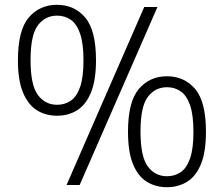

<svg xmlns="http://www.w3.org/2000/svg" viewBox="-20 -769 931 798"><path d="M217 -288Q169.5 -288 133 -311Q96.5 -334 75.5 -384.8Q54.5 -435.5 54.5 -518.5Q54.5 -643.5 99.5 -696.2Q144.5 -749 217 -749Q289 -749 334 -696.2Q379 -643.5 379 -518.5Q379 -435.5 358.2 -384.8Q337.5 -334 301 -311Q264.5 -288 217 -288ZM256.5 0 579.5 -740H634.5L311 0ZM217 -333.5Q249.5 -333.5 274.2 -350.5Q299 -367.5 313 -407.8Q327 -448 327 -518Q327 -588 313 -628.8Q299 -669.5 274.2 -686.8Q249.5 -704 217 -704Q168 -704 137.5 -663.8Q107 -623.5 107 -519.5Q107 -415 137.5 -374.2Q168 -333.5 217 -333.5ZM674 9Q626 9 589.5 -14Q553 -37 532.5 -87.5Q512 -138 512 -221.5Q512 -346.5 557 -399.2Q602 -452 674 -452Q746 -452 791 -399.2Q836 -346.5 836 -221.5Q836 -138 815.5 -87.5Q795 -37 758.2 -14Q721.5 9 674 9ZM674 -36.5Q706.5 -36.5 731.2 -53.5Q756 -70.5 770 -110.8Q784 -151 784 -220.5Q784 -291 770 -331.5Q756 -372 731.2 -389.2Q706.5 -406.5 674 -406.5Q625 -406.5 594.5 -366.5Q564 -326.5 564 -222.5Q564 -117.5 594.5 -77Q625 -36.5 674 -36.5Z"/></svg>

Font: Encode Sans Lt
Style: Regular
Weight: 300
Designer: Multiple Designers
Foundry: Impallari Type
Version: Version 3.002; ttfautohint (v1.8.3) -l 8 -r 50 -G 200 -x 14 